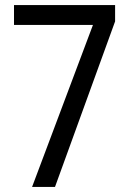

<svg xmlns="http://www.w3.org/2000/svg" viewBox="-20 -734 512 754"><path d="M106 0 345 -636H35V-714H432V-650L196 0Z"/></svg>

Font: Noto Sans Thai Cond
Style: Regular
Weight: 400
Width: 3
Designer: Monotype Design Team
Foundry: Monotype Imaging Inc.
Version: Version 2.002; ttfautohint (v1.8.4.7-5d5b)